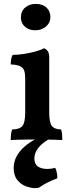

<svg xmlns="http://www.w3.org/2000/svg" viewBox="-20 -714 373 983"><path d="M203 -22 228 0Q195 19 175.5 44Q156 69 156 98Q156 125 173.5 138Q191 151 223 151Q232 151 242.5 149.5Q253 148 262 145Q266 151 268.5 160Q271 169 272.5 179.5Q274 190 273 199Q248 208 224 220Q200 232 179 247Q174 248 169.5 248.5Q165 249 159 249Q139 249 113.5 240Q88 231 69 208Q50 185 50 146Q50 97 87 55Q124 13 203 -22ZM35 3Q35 -12 36.5 -26Q38 -40 42 -51Q82 -52 95.5 -70Q109 -88 109 -138V-313Q109 -337 104 -352Q99 -367 83 -375Q67 -383 35 -384Q35 -398 37 -410.5Q39 -423 45 -433Q71 -433 103.5 -438Q136 -443 164 -451Q192 -459 205 -467Q217 -463 224.5 -452Q232 -441 232 -419V-138Q232 -88 245 -70Q258 -52 293 -51Q297 -40 298 -25Q299 -10 299 3Q283 2 261.5 1.5Q240 1 216 0.5Q192 0 168 0Q144 0 119 0.5Q94 1 72.5 1.5Q51 2 35 3ZM160 -559Q128 -559 107.5 -577.5Q87 -596 87 -624Q87 -657 109 -675.5Q131 -694 162 -694Q198 -694 218 -675.5Q238 -657 238 -625Q238 -598 216 -578.5Q194 -559 160 -559Z"/></svg>

Font: Vollkorn SemiBold
Style: Regular
Weight: 600
Designer: Friedrich Althausen
Foundry: Friedrich Althausen
Version: Version 5.000